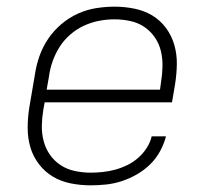

<svg xmlns="http://www.w3.org/2000/svg" viewBox="-20 -548 640 576"><path d="M252 8Q221 8 191.5 2Q162 -4 138 -18.5Q114 -33 96.5 -56Q79 -79 71 -106.5Q63 -134 63 -164.5Q63 -195 68 -226L85 -326Q89 -353 98.5 -380Q108 -407 124.5 -431.5Q141 -456 164 -475.5Q187 -495 213.5 -507Q240 -519 268 -523.5Q296 -528 324 -528Q324 -528 324 -528Q324 -528 324 -528Q354 -528 383.5 -522Q413 -516 437 -501.5Q461 -487 478 -464Q495 -441 503 -413Q511 -385 510.5 -355Q510 -325 505 -294L496 -241H114L110 -219Q106 -195 105.5 -171Q105 -147 111 -124.5Q117 -102 130 -83.5Q143 -65 162 -52.5Q181 -40 204.5 -35Q228 -30 252 -30Q270 -30 288.5 -32Q307 -34 325.5 -39Q344 -44 361.5 -52.5Q379 -61 394 -74Q409 -87 420 -104Q431 -121 435 -139H478Q472 -116 460 -94Q448 -72 430 -54.5Q412 -37 390 -24.5Q368 -12 345 -4.5Q322 3 298.5 5.5Q275 8 252 8ZM460 -279 463 -301Q467 -325 467.5 -349Q468 -373 462.5 -395.5Q457 -418 444 -436.5Q431 -455 412.5 -467.5Q394 -480 370.5 -485Q347 -490 323 -490Q300 -490 277 -485.5Q254 -481 232 -471Q210 -461 191 -444.5Q172 -428 159 -407.5Q146 -387 138 -364.5Q130 -342 127 -319L120 -279Z"/></svg>

Font: Iosevka SS04 XLt Ex Obl
Style: Regular
Weight: 200
Width: 7
Italic angle: -9°
Monospace: yes
Designer: Belleve Invis
Foundry: Belleve Invis
Version: Version 19.0.0; ttfautohint (v1.8.4)